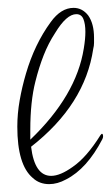

<svg xmlns="http://www.w3.org/2000/svg" viewBox="-20 -469 282 488"><path d="M105 -1Q80 -1 63 -17Q24 -50 24 -147Q24 -180 30 -214Q36 -248 46 -282Q68 -357 109 -413Q135 -449 167 -449Q189 -449 204 -430Q219 -409 219 -373V-360Q219 -356 218.5 -352.5Q218 -349 217 -345Q196 -203 59 -96Q68 -22 110 -22Q133 -22 165 -45Q200 -69 235 -125Q238 -129 239 -129Q242 -129 242 -122Q242 -119 240 -115Q201 -40 148 -13Q126 -1 105 -1ZM57 -114Q174 -226 193 -346Q195 -358 196 -368.5Q197 -379 197 -388Q197 -408 192 -420.5Q187 -433 174 -433Q149 -433 120 -385Q103 -359 91 -328.5Q79 -298 70 -262Q57 -211 57 -139Z"/></svg>

Font: Puppies Play
Style: Regular
Weight: 400
Designer: Robert E. Leuschke
Foundry: Robert E. Leuschke
Version: Version 1.010; ttfautohint (v1.8.3)